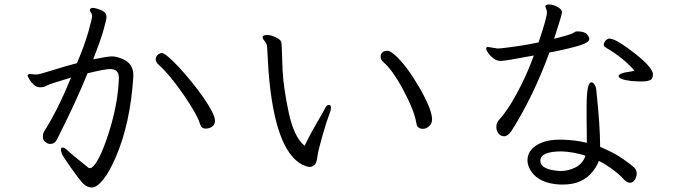

<svg xmlns="http://www.w3.org/2000/svg" viewBox="-20 -789 3040 851"><path d="M867 -238Q854 -282 792 -371.5Q730 -461 684 -501Q670 -514 670 -525.5Q670 -537 679 -546Q689 -554 697.5 -554Q706 -554 726.5 -536.5Q747 -519 774 -490Q801 -461 828.5 -427Q856 -393 880 -359Q904 -325 918.5 -297Q933 -269 933 -253.5Q933 -238 921 -228.5Q909 -219 891 -219Q873 -219 867 -238ZM393 -526Q457 -539 475.5 -539Q494 -539 517 -530Q571 -511 571 -456V-450Q558 -243 493 -92Q465 -27 437 7.5Q409 42 387.5 42Q366 42 349 25Q332 8 295.5 -44Q259 -96 254.5 -107Q250 -118 250 -126.5Q250 -135 258 -135Q266 -135 278 -123.5Q290 -112 310 -95.5Q330 -79 348 -65Q366 -51 374 -44H380Q384 -44 385 -45Q419 -67 461 -197Q503 -327 507 -443Q507 -483 469 -483Q444 -483 368 -464Q314 -331 233 -172Q223 -151 202 -151Q193 -151 181.5 -159.5Q170 -168 170 -183Q170 -198 177 -209Q233 -295 295 -445Q202 -418 188 -410Q174 -402 158.5 -402Q143 -402 130.5 -413Q118 -424 110.5 -436.5Q103 -449 103 -453V-455Q104 -461 113 -461L125 -460Q130 -459 134 -459H143Q154 -459 212 -477.5Q270 -496 321 -509Q355 -589 371.5 -647.5Q388 -706 388 -716.5Q388 -727 383 -733.5Q378 -740 378 -742.5Q378 -745 380 -749Q383 -754 391 -754Q399 -754 412 -750Q449 -739 451 -722Q452 -719 452 -711.5Q452 -704 439.5 -658.5Q427 -613 393 -526Z M1895 -260Q1895 -240 1881.5 -229Q1868 -218 1856 -218Q1830 -218 1826 -240Q1818 -295 1769.5 -386.5Q1721 -478 1679 -514Q1667 -525 1667 -537Q1667 -549 1674.5 -556.5Q1682 -564 1696.5 -564Q1711 -564 1736 -540Q1785 -494 1839 -400.5Q1893 -307 1895 -263ZM1144 -626Q1147 -634 1164 -634Q1181 -634 1202.5 -623.5Q1224 -613 1226.5 -603Q1229 -593 1229 -575Q1229 -557 1232.5 -479Q1236 -401 1259.5 -291Q1283 -181 1330 -143Q1355 -195 1384.5 -245Q1414 -295 1421 -309.5Q1428 -324 1437.5 -324Q1447 -324 1447 -312Q1447 -300 1438.5 -279.5Q1430 -259 1411 -194Q1392 -129 1387 -97Q1384 -65 1373 -57Q1362 -49 1352 -49Q1342 -49 1320 -59Q1197 -123 1170 -476Q1166 -535 1164 -580Q1163 -596 1153.5 -606.5Q1144 -617 1144 -624Z M2463 -31Q2501 -31 2532.5 -48Q2564 -65 2575 -99Q2521 -116 2470 -118Q2375 -118 2375 -77Q2375 -36 2463 -31ZM2580 -317Q2580 -424 2601 -424Q2609 -424 2615.5 -414Q2622 -404 2623 -389Q2640 -231 2640 -138Q2700 -113 2739 -86Q2778 -59 2790 -47.5Q2802 -36 2802 -20.5Q2802 -5 2793.5 8Q2785 21 2771.5 21Q2758 21 2742 3Q2726 -15 2696 -37.5Q2666 -60 2634 -76Q2627 -54 2608 -30Q2563 29 2475 29H2464Q2371 25 2334 -30Q2319 -53 2318 -75V-79Q2318 -119 2357 -144.5Q2396 -170 2461 -170H2474Q2533 -168 2581 -156V-179L2580 -266ZM2792 -476Q2744 -532 2667 -577Q2656 -584 2656 -591.5Q2656 -599 2663 -608Q2673 -618 2680 -618Q2705 -618 2762 -576Q2874 -495 2874 -459Q2874 -438 2859.5 -433Q2845 -428 2823.5 -428Q2802 -428 2778 -430Q2722 -437 2722 -452Q2722 -457 2731 -461.5Q2740 -466 2748.5 -467.5Q2757 -469 2770 -471Q2783 -473 2792 -476ZM2142 -581 2185 -574 2202 -575Q2292 -585 2367 -601Q2404 -710 2404 -733V-740L2397 -760Q2397 -769 2414.5 -769Q2432 -769 2451.5 -758Q2471 -747 2471 -735.5Q2471 -724 2436 -617Q2511 -636 2521 -643Q2531 -650 2537 -650Q2570 -650 2581 -637.5Q2592 -625 2592 -616Q2592 -601 2549 -587.5Q2506 -574 2415 -556Q2345 -364 2248 -210Q2231 -185 2215 -185Q2199 -185 2189.5 -197.5Q2180 -210 2180 -225Q2180 -240 2186 -249.5Q2192 -259 2199.5 -266.5Q2207 -274 2231 -308.5Q2255 -343 2287.5 -407Q2320 -471 2346 -543Q2219 -519 2200.5 -519Q2182 -519 2168 -529.5Q2154 -540 2144.5 -553Q2135 -566 2135 -573.5Q2135 -581 2142 -581Z"/></svg>

Font: LXGW WenKai
Style: Regular
Weight: 400
Designer: LXGW / Fontworks Inc.
Foundry: LXGW / Fontworks Inc.
Version: Version 1.520; June 14, 2025